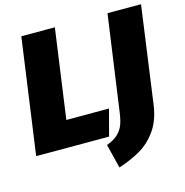

<svg xmlns="http://www.w3.org/2000/svg" viewBox="-125 -812 1074 1117"><g transform="rotate(-15 412.0 -253.5)"><path d="M230 -158H487L445 0H6L103 -696H305ZM743 -110Q730 -19 687.5 40Q645 99 588 132Q531 165 457 189L421 44Q465 28 489 5Q513 -18 524 -46.5Q535 -75 541 -119L622 -696H824Z"/></g></svg>

Font: FiraGO Heavy
Style: Italic
Weight: 900
Italic angle: -8°
Designer: bBox Type GmbH
Foundry: bBox Type GmbH
Version: Version 1.001